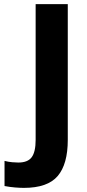

<svg xmlns="http://www.w3.org/2000/svg" viewBox="-20 -725 421 932"><path d="M96 187Q78 187 53 185Q28 183 2 178V56Q21 61 39.5 62.5Q58 64 69 64Q115 64 134 38Q153 12 153 -46V-705H309V-46Q309 72 260 129.5Q211 187 96 187Z"/></svg>

Font: Mulish ExtraBold
Style: Regular
Weight: 800
Designer: Vernon Adams
Foundry: Vernon Adams
Version: Version 3.603; ttfautohint (v1.8.3)